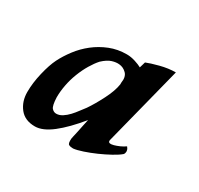

<svg xmlns="http://www.w3.org/2000/svg" viewBox="-77 -815 496 478"><g transform="rotate(30 170.5 -576.0)"><path d="M163 -449Q163 -450 164.5 -456.5Q166 -463 168 -472Q170 -481 172 -491.5Q174 -502 176 -510Q145 -472 118 -451Q91 -430 69 -430Q40 -430 25 -449Q10 -468 10 -495Q10 -521 17 -550.5Q24 -580 33 -598Q42 -616 56 -634.5Q70 -653 88.5 -667.5Q107 -682 129.5 -691Q152 -700 178 -700Q190 -700 202.5 -696Q215 -692 222 -688L227 -705Q239 -710 262 -716Q285 -722 306 -722L248 -494Q247 -488 251.5 -487Q256 -486 263 -488Q270 -490 278 -493.5Q286 -497 293 -502Q293 -501 295 -499Q297 -497 298 -491Q298 -484 295 -481Q287 -474 271.5 -465.5Q256 -457 239 -449.5Q222 -442 205.5 -436.5Q189 -431 179 -430Q171 -430 166.5 -432.5Q162 -435 163 -449ZM201 -632Q204 -650 195 -659Q186 -668 174 -669Q165 -670 153.5 -666.5Q142 -663 128 -650Q119 -640 110 -625Q101 -610 94 -592Q87 -574 83.5 -555.5Q80 -537 80 -520Q81 -496 86.5 -490Q92 -484 99 -484Q108 -484 116.5 -489.5Q125 -495 132.5 -503Q140 -511 146.5 -520Q153 -529 158 -535Q171 -554 184.5 -580.5Q198 -607 201 -627Z"/></g></svg>

Font: Lusitana
Style: Bold Italic
Weight: 700
Designer: Ana Paula Megda
Foundry: Ana Paula Megda
Version: Version 1.000; ttfautohint (v1.1) -l 8 -r 50 -G 200 -x 14 -D